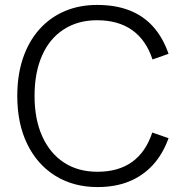

<svg xmlns="http://www.w3.org/2000/svg" viewBox="-20 -741 743 778"><path d="M375 17Q278 17 204.5 -28.5Q131 -74 90.5 -157Q50 -240 50 -352Q50 -437 73 -505Q96 -573 139 -621.5Q182 -670 241.5 -695.5Q301 -721 373 -721Q448 -721 504.5 -699Q561 -677 600.5 -633Q640 -589 663 -523L598 -500Q572 -579 515.5 -619Q459 -659 373 -659Q296 -659 238.5 -622Q181 -585 150.5 -516Q120 -447 120 -352Q120 -258 151 -189Q182 -120 239 -82.5Q296 -45 375 -45Q460 -45 515.5 -85Q571 -125 597 -204L663 -181Q639 -115 598.5 -71.5Q558 -28 502.5 -5.5Q447 17 375 17Z"/></svg>

Font: TikTok Sans 24pt Light
Style: Regular
Weight: 300
Version: Version 4.000